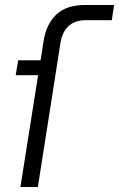

<svg xmlns="http://www.w3.org/2000/svg" viewBox="-20 -751 478 771"><path d="M62 0 133 -449H43L53 -509H143L155 -586Q166 -655 206.5 -693Q247 -731 322 -731H438L429 -670H326Q281 -670 255.5 -646.5Q230 -623 223 -580L132 0Z"/></svg>

Font: MuseoModerno Thin Light
Style: Italic
Weight: 300
Italic angle: -9°
Version: Version 1.003